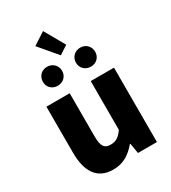

<svg xmlns="http://www.w3.org/2000/svg" viewBox="-241 -1136 1135 1272"><g transform="rotate(-30 327.0 -500.0)"><path d="M243 14C321 14 374 -22 421 -78H425L438 0H583V-569H405V-196C375 -154 350 -138 310 -138C265 -138 244 -160 244 -239V-569H66V-217C66 -75 119 14 243 14ZM319 -816 385 -859 297 -1014 203 -953ZM201 -651C244 -651 275 -682 275 -723C275 -764 244 -796 201 -796C158 -796 128 -764 128 -723C128 -682 158 -651 201 -651ZM455 -651C498 -651 528 -682 528 -723C528 -764 498 -796 455 -796C412 -796 381 -764 381 -723C381 -682 412 -651 455 -651Z"/></g></svg>

Font: Noto Sans CJK KR Black
Style: Regular
Weight: 900
Designer: Ryoko NISHIZUKA (kana & ideographs); Paul D. Hunt (Latin, Greek & Cyrillic); Wenlong ZHANG (bopomofo); Sandoll Communica
Foundry: Adobe Systems Incorporated
Version: Version 1.004;PS 1.004;hotconv 1.0.82;makeotf.lib2.5.63406